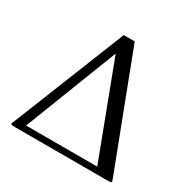

<svg xmlns="http://www.w3.org/2000/svg" viewBox="-149 -800 934 942"><g transform="rotate(30 318.0 -329.0)"><path d="M300 -557H302L500 -34H97ZM352 -658H290L35 -20C31 -10 30 -10 30 -7C30 -1 38 0 51 0H579C596 0 600 -2 600 -6C600 -8 599 -11 596 -20Z"/></g></svg>

Font: Libertinus Serif
Style: Regular
Weight: 400
Designer: Philipp H. Poll
Foundry: Khaled Hosny
Version: Version 6.2